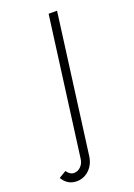

<svg xmlns="http://www.w3.org/2000/svg" viewBox="-259 -557 611 878"><g transform="rotate(-20 47.0 -118.0)"><path d="M-112 223 -77 202Q-62 224 -42 224Q-23 224 -8.5 209Q6 194 8 172L97 -500H138L49 174Q44 214 18 239Q-8 264 -43 264Q-88 264 -112 223Z"/></g></svg>

Font: Bellota Light
Style: Italic
Weight: 300
Italic angle: -7.5°
Designer: Kemie Guaida
Foundry: Kemie Guaida
Version: Version 4.001